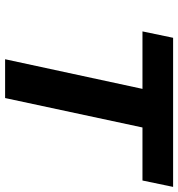

<svg xmlns="http://www.w3.org/2000/svg" viewBox="7 -705 698 752"><g transform="rotate(90 356.0 -329.0)"><path d="M212 0 354 -658H505L364 0ZM103 -538 128 -658H712L687 -538Z"/></g></svg>

Font: Ysabeau ExtraBold
Style: Italic
Weight: 800
Italic angle: -12°
Designer: Christian Thalmann (Catharsis Fonts)
Version: Version 2.002